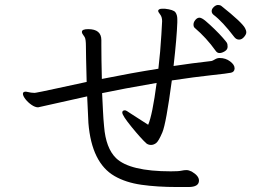

<svg xmlns="http://www.w3.org/2000/svg" viewBox="-20 -779 1040 771"><path d="M846 -575Q809 -627 762 -667Q757 -671 757 -680.5Q757 -690 764.5 -699Q772 -708 781 -708Q790 -708 806.5 -694Q823 -680 842 -661.5Q861 -643 875 -627Q889 -611 891.5 -606.5Q894 -602 894 -591Q894 -580 882.5 -573Q871 -566 861.5 -566Q852 -566 846 -575ZM471 -327Q471 -336 482 -336Q487 -336 505 -323L575 -278Q592 -317 609 -446Q470 -422 390 -405Q392 -367 393.5 -334Q395 -301 398 -271Q405 -184 446 -144Q501 -91 666 -91Q697 -91 708 -93.5Q719 -96 728.5 -96Q738 -96 750 -90Q779 -73 779 -54Q779 -28 737 -28H691Q611 -28 548 -37Q485 -46 440 -72Q348 -125 335 -285Q334 -300 333 -328.5Q332 -357 330 -392L133 -348Q121 -348 106.5 -358Q92 -368 82 -381Q72 -394 72 -402.5Q72 -411 84 -411Q85 -411 105 -407L119 -406Q121 -406 125.5 -407Q130 -408 149 -411.5Q168 -415 210 -424.5Q252 -434 328 -450Q325 -564 325 -593Q325 -622 320 -630Q315 -638 312 -642Q309 -646 309 -650V-652Q310 -662 334 -662Q387 -662 387 -618V-597Q387 -544 389 -462Q508 -486 616 -503Q624 -571 628 -640L631 -694Q631 -711 623 -721Q615 -731 615 -736Q617 -744 632 -744H642Q677 -740 684.5 -729.5Q692 -719 692 -702V-689Q690 -629 677 -514Q749 -525 829 -534Q834 -535 843 -540.5Q852 -546 861 -546H863Q886 -546 904 -532.5Q922 -519 922 -505V-503Q921 -490 907.5 -487Q894 -484 828.5 -477Q763 -470 670 -456Q647 -283 632 -247.5Q617 -212 607 -204.5Q597 -197 586.5 -197Q576 -197 568 -203Q547 -222 509 -268.5Q471 -315 471 -327ZM921 -630Q874 -692 837 -720Q830 -726 830 -734.5Q830 -743 838.5 -751Q847 -759 855.5 -759Q864 -759 869 -755Q952 -689 964 -666Q969 -657 969 -649Q969 -641 960 -630.5Q951 -620 940 -620Q929 -620 921 -630Z"/></svg>

Font: LXGW Bright GB
Style: Regular
Weight: 400
Designer: Christian Thalmann (Catharsis Fonts)
Foundry: LXGW / Christian Thalmann (Catharsis Fonts) / Fontworks Inc.
Version: Version 5.510